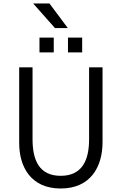

<svg xmlns="http://www.w3.org/2000/svg" viewBox="-20 -1079 702 1109"><path d="M297.4 -917H371.6L265.6 -1059.1H171.4ZM208 -776.4H290.5V-861.8H208ZM372.6 -776.4H454.6V-861.8H372.6ZM330.6 9.8C502 9.8 572.3 -114.3 572.3 -257.8V-689.9H494.6V-274.9C494.6 -155.8 456.1 -63.5 330.6 -63.5C205.1 -63.5 168 -155.8 168 -274.9V-689.9H90.8V-252.9C90.8 -114.3 159.2 9.8 330.6 9.8Z"/></svg>

Font: HK Grotesk
Style: Regular
Weight: 400
Designer: Alfredo Marco Pradil and Stefan Peev
Foundry: Hanken Design Co.
Version: Version 1.045;PS 001.045;hotconv 1.0.88;makeotf.lib2.5.64775